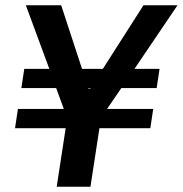

<svg xmlns="http://www.w3.org/2000/svg" viewBox="-20 -708 693 728"><path d="M195 0 229 -222H37L48 -295H222L193 -374H61L72 -447H167L78 -688H212L291 -447H370L524 -688H653L490 -447H585L574 -374H440L386 -295H561L550 -222H357L323 0ZM322 -372 324 -374H315V-372Z"/></svg>

Font: Azeri Sans SemiBold
Style: Italic
Weight: 600
Designer: Hector Gatti & Omnibus-Type (original fonts) / Cristiano Sobral (main changes and remastering)
Foundry: Omnibus-Type
Version: Version 0.07;August 21, 2020;FontCreator 13.0.0.2681 64-bit;